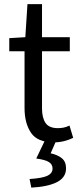

<svg xmlns="http://www.w3.org/2000/svg" viewBox="-20 -662 378 909"><path d="M235.2 12Q157.5 12 126.9 -33.2Q96.2 -78.5 96.2 -150.5V-419.3H23.9V-481.4L99.9 -486L110 -642.3H178.9V-486H310.5V-419.3H178.9V-149Q178.9 -104.8 195.5 -80Q212.2 -55.3 253.7 -55.3Q267.1 -55.3 280.9 -57.8Q294.7 -60.4 309 -67.6L326.5 -9.4Q307.5 0 283.8 6Q260.1 12 235.2 12ZM128.2 226.3 120 185.6Q182.7 181.3 205.8 169.5Q228.8 157.6 228.8 136Q228.8 116.3 211.8 105.4Q194.8 94.4 151.6 88.4L195.3 -2.7H249L219.8 63.8Q254.3 71.5 273.5 87.8Q292.7 104 292.7 134.7Q292.7 178 250.2 200Q207.6 222 128.2 226.3Z"/></svg>

Font: Source Sans 3 Variable
Style: Regular
Weight: 200
Designer: Paul D. Hunt
Foundry: Adobe Systems Incorporated
Version: Version 3.026